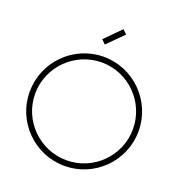

<svg xmlns="http://www.w3.org/2000/svg" viewBox="-155 -1014 1077 1153"><g transform="rotate(20 383.5 -437.5)"><path d="M363 -759 463 -859 437 -884 338 -784ZM71 -339C71 -511 212 -652 384 -652C556 -652 696 -511 696 -339C696 -167 556 -27 384 -27C212 -27 71 -167 71 -339ZM384 -688C192 -688 36 -531 36 -339C36 -147 192 9 384 9C576 9 732 -147 732 -339C732 -531 576 -688 384 -688Z"/></g></svg>

Font: Rawengulk
Style: Regular
Weight: 400
Version: Version 0.9